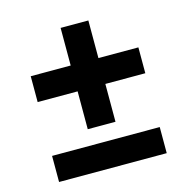

<svg xmlns="http://www.w3.org/2000/svg" viewBox="-94 -699 769 789"><g transform="rotate(-15 291.0 -305.0)"><path d="M520 0H62V-111H520ZM350 -179H232V-340H62V-450H232V-610H350V-450H520V-340H350Z"/></g></svg>

Font: Gantari
Style: Bold
Weight: 700
Designer: Anugrah Pasau
Foundry: Lafontype
Version: Version 1.000